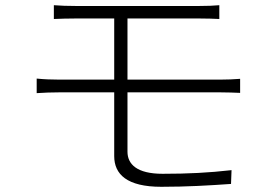

<svg xmlns="http://www.w3.org/2000/svg" viewBox="-20 -715 1040 738"><path d="M829 -360C851 -360 882 -359 903 -358V-412C882 -410 849 -409 828 -409H470V-644H744C779 -644 800 -643 823 -642V-695C801 -693 777 -692 744 -692H273C240 -692 212 -693 187 -695V-642C212 -643 240 -644 273 -644H419V-409H206C182 -409 148 -410 121 -413V-357C147 -359 182 -360 206 -360H419V-115C419 -45 468 3 600 3C697 3 783 -2 868 -8L870 -61C782 -51 703 -47 605 -47C506 -47 470 -84 470 -132V-360Z"/></svg>

Font: Noto Sans CJK KR Light
Style: Regular
Weight: 300
Designer: Ryoko NISHIZUKA (kana & ideographs); Paul D. Hunt (Latin, Greek & Cyrillic); Wenlong ZHANG (bopomofo); Sandoll Communica
Foundry: Adobe Systems Incorporated
Version: Version 1.004;PS 1.004;hotconv 1.0.82;makeotf.lib2.5.63406